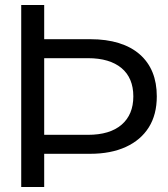

<svg xmlns="http://www.w3.org/2000/svg" viewBox="-20 -749 671 769"><path d="M129 -133V-209H332Q420 -209 467 -249.5Q514 -290 514 -363Q514 -400 502 -428.5Q490 -457 466.5 -476.5Q443 -496 409.5 -506Q376 -516 332 -516H129V-592H342Q406 -592 456 -576.5Q506 -561 540 -531Q574 -501 591 -459Q608 -417 608 -363Q608 -290 576 -239Q544 -188 484 -160.5Q424 -133 341 -133ZM65 0V-729H157V0Z"/></svg>

Font: Mona Sans Expanded
Style: Regular
Weight: 400
Width: 7
Designer: Deni Anggara
Foundry: GitHub
Version: Version 2.000